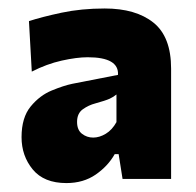

<svg xmlns="http://www.w3.org/2000/svg" viewBox="-20 -748 450 441"><path d="M132.5 -327.5Q81 -327.5 55.2 -358.8Q29.5 -390 29.5 -433Q29.5 -478 50.5 -503.5Q71.5 -529 99 -540.2Q126.5 -551.5 146 -555.5L251 -576Q253.5 -616.5 181.5 -616.5Q156.5 -616.5 121.8 -608.8Q87 -601 53 -583.5L46.5 -699.5Q75.5 -709 121.2 -718.8Q167 -728.5 220.5 -728.5Q292 -728.5 332.5 -696Q373 -663.5 373 -590.5V-337H261.5L252.5 -394H243.5Q228 -366.5 199.8 -347Q171.5 -327.5 132.5 -327.5ZM194 -432Q208.5 -432 223 -440.8Q237.5 -449.5 247.5 -467.5V-531Q241 -525.5 231.8 -521.2Q222.5 -517 199 -510.5Q183.5 -506.5 170.2 -497Q157 -487.5 157 -468Q157 -449.5 168.2 -440.8Q179.5 -432 194 -432Z"/></svg>

Font: Commissioner ExtraBold
Style: Regular
Weight: 800
Designer: Kostas Bartsokas
Foundry: Kostas Bartsokas
Version: Version 1.000; ttfautohint (v1.8.3)